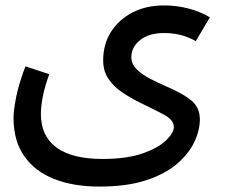

<svg xmlns="http://www.w3.org/2000/svg" viewBox="-20 -459 835 709"><path d="M347 230Q251 230 180 202Q109 174 69.5 117.5Q30 61 30 -23Q30 -52 40 -102Q50 -152 74 -214L162 -185Q146 -142 138.5 -104.5Q131 -67 131 -38Q131 44 189 86Q247 128 358 128Q448 128 506.5 107.5Q565 87 593.5 59Q622 31 622 10Q622 -16 585.5 -35.5Q549 -55 493 -82Q459 -99 429 -119.5Q399 -140 380 -168.5Q361 -197 361 -236Q361 -296 390 -341.5Q419 -387 469.5 -413Q520 -439 586 -439Q631 -439 674.5 -428Q718 -417 755 -395L703 -307Q652 -337 586 -337Q530 -337 497.5 -311Q465 -285 465 -248Q465 -223 484.5 -203.5Q504 -184 534 -168.5Q564 -153 596 -139Q655 -114 686.5 -88Q718 -62 718 -18Q718 22 697.5 65.5Q677 109 633 146.5Q589 184 518.5 207Q448 230 347 230Z"/></svg>

Font: Readex Pro
Style: Regular
Weight: 400
Designer: Bonnie Shaver-Troup, Thomas Jockin
Foundry: Lexend
Version: Version 1.204; ttfautohint (v1.8.4.7-5d5b)